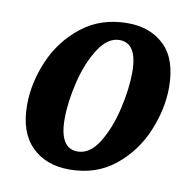

<svg xmlns="http://www.w3.org/2000/svg" viewBox="-67 -614 697 692"><g transform="rotate(10 281.5 -268.0)"><path d="M40 -193Q40 -274 75 -355.5Q110 -437 179.5 -491.5Q249 -546 347 -546Q430 -546 481.5 -496Q533 -446 533 -343Q533 -265 499 -183Q465 -101 396.5 -45.5Q328 10 230 10Q143 10 91.5 -42Q40 -94 40 -193ZM393 -374Q393 -481 328 -481Q285 -481 251.5 -429Q218 -377 200 -303Q182 -229 182 -167Q182 -59 248 -59Q293 -59 326 -112.5Q359 -166 376 -240.5Q393 -315 393 -374Z"/></g></svg>

Font: Noto Serif Narrow
Style: Bold Italic
Weight: 700
Width: 4
Italic angle: -12°
Designer: Monotype Design Team
Foundry: Monotype Imaging Inc.
Version: Version 1.001